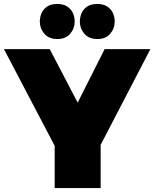

<svg xmlns="http://www.w3.org/2000/svg" viewBox="-30 -949 779 969"><path d="M478 0H246V-213L-10 -701H221L362 -431L498 -701H729L478 -218ZM259 -752Q217 -752 194 -778.5Q171 -805 171 -840Q171 -863 180 -883.2Q189 -903.5 208.2 -916.2Q227.5 -929 259 -929Q289 -929 308.5 -916.5Q328 -904 337.5 -883.8Q347 -863.5 347 -840Q347 -805 324 -778.5Q301 -752 259 -752ZM461 -752Q419 -752 396 -778.5Q373 -805 373 -840Q373 -863 382 -883.2Q391 -903.5 410.2 -916.2Q429.5 -929 461 -929Q491 -929 510.5 -916.5Q530 -904 539.5 -883.8Q549 -863.5 549 -840Q549 -805 526 -778.5Q503 -752 461 -752Z"/></svg>

Font: Argentum Novus Black
Style: Regular
Weight: 900
Designer: Julieta Ulanovsky (font) & Cristiano Sobral (main changes)
Foundry: Julieta Ulanovsky (font) & Cristiano Sobral (main changes)
Version: Version 3.00;November 27, 2020;FontCreator 13.0.0.2655 64-bi